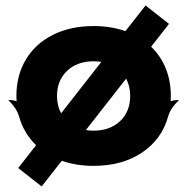

<svg xmlns="http://www.w3.org/2000/svg" viewBox="-20 -590 675 692"><path d="M9.8 -229.5Q28.1 -229.5 39.8 -225.1Q39.1 -234.4 39.1 -244.1Q39.1 -318.8 73.6 -376.1Q108.2 -433.3 171.4 -464.7Q234.6 -496.1 317.4 -496.1Q379.9 -496.1 432.1 -477.8L504.6 -570.3L546.9 -537.1L589.1 -503.9L524.7 -421.6Q559.1 -388.4 577.4 -343.3Q595.7 -298.1 595.7 -244.1Q595.7 -231.2 595.2 -225.1Q606.9 -229.5 625 -229.5Q609.6 -214.1 600.2 -200.4Q590.8 -186.8 585.9 -169.9Q563 -87.6 491.6 -39.9Q420.2 7.8 317.4 7.8Q254.9 7.8 202.6 -10.5L130.1 82L87.9 48.8L45.7 15.6L110.1 -66.7Q65.9 -109.4 48.8 -169.9Q40.5 -199.2 9.8 -229.5ZM185.5 -244.1Q185.5 -209 200.2 -181.6L345.2 -366.9Q332 -369.1 317.4 -369.1Q258.1 -369.1 221.8 -334.7Q185.5 -300.3 185.5 -244.1ZM289.6 -121.3Q302.7 -119.1 317.4 -119.1Q376.7 -119.1 413 -153.6Q449.2 -188 449.2 -244.1Q449.2 -279.3 434.6 -306.6Z"/></svg>

Font: Agreloy
Style: Medium
Weight: 400
Designer: gluk
Foundry: gluk
Version: Version 0.27